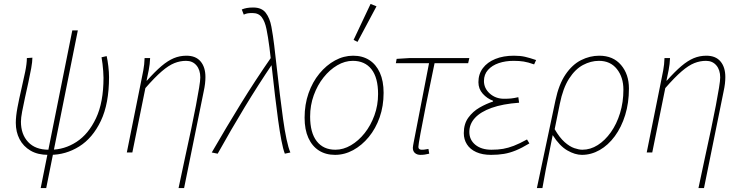

<svg xmlns="http://www.w3.org/2000/svg" viewBox="-20 -772 3754 972"><path d="M186 180 346 -618H374L214 180ZM224 12Q171 12 134.5 -9.5Q98 -31 79 -67.5Q60 -104 60 -150Q60 -183 68.5 -228Q77 -273 88 -320Q99 -367 107.5 -408.5Q116 -450 116 -478L144 -480Q144 -460 138 -426.5Q132 -393 123.5 -354.5Q115 -316 106.5 -277.5Q98 -239 92 -207Q86 -175 86 -156Q86 -92 122.5 -53Q159 -14 226 -14ZM234 12 236 -14Q306 -14 367 -53.5Q428 -93 466 -173.5Q504 -254 504 -378Q504 -394 502.5 -412Q501 -430 499 -448.5Q497 -467 494 -482L520 -488Q525 -466 528.5 -436Q532 -406 532 -382Q532 -247 490.5 -160Q449 -73 381 -30.5Q313 12 234 12Z M884 180Q901 98 917.5 22.5Q934 -53 948 -119Q962 -185 972 -238Q982 -291 988 -327.5Q994 -364 994 -380Q994 -418 974.5 -441Q955 -464 922 -464Q892 -464 863 -452.5Q834 -441 799 -411Q764 -381 716 -326L650 0H622L694 -358Q700 -387 705.5 -416Q711 -445 712 -478H740Q739 -448 733 -417.5Q727 -387 722 -364H724Q765 -410 797.5 -437.5Q830 -465 860 -477.5Q890 -490 924 -490Q971 -490 995.5 -461Q1020 -432 1020 -382Q1020 -366 1018 -348.5Q1016 -331 1011 -308L912 180Z M1422 6Q1413 -17 1404.5 -61.5Q1396 -106 1388 -164Q1380 -222 1372.5 -286Q1365 -350 1358 -413.5Q1351 -477 1344 -532Q1337 -586 1329 -625Q1321 -664 1305 -685Q1289 -706 1258 -706Q1243 -706 1234 -704.5Q1225 -703 1214 -698L1204 -724Q1216 -729 1229.5 -731.5Q1243 -734 1262 -734Q1305 -734 1325.5 -707Q1346 -680 1354 -636.5Q1362 -593 1368 -544Q1375 -487 1382 -422.5Q1389 -358 1397 -293Q1405 -228 1413 -170Q1421 -112 1430.5 -67.5Q1440 -23 1450 0ZM1052 0Q1126 -128 1199 -246.5Q1272 -365 1356 -486L1360 -450Q1287 -342 1218.5 -229Q1150 -116 1082 6Z M1676 12Q1629 12 1594.5 -10Q1560 -32 1541 -74Q1522 -116 1522 -176Q1522 -243 1542 -300Q1562 -357 1597 -399.5Q1632 -442 1676 -466Q1720 -490 1768 -490Q1815 -490 1849.5 -468Q1884 -446 1903 -404Q1922 -362 1922 -302Q1922 -235 1902 -178Q1882 -121 1847 -78.5Q1812 -36 1768 -12Q1724 12 1676 12ZM1678 -14Q1718 -14 1756.5 -36.5Q1795 -59 1826 -98Q1857 -137 1875.5 -188Q1894 -239 1894 -296Q1894 -379 1860.5 -421.5Q1827 -464 1766 -464Q1726 -464 1687.5 -441.5Q1649 -419 1618 -380Q1587 -341 1568.5 -290Q1550 -239 1550 -182Q1550 -100 1583.5 -57Q1617 -14 1678 -14ZM1790 -560 1770 -570 1856 -752 1886 -740Z M2108 12Q2092 12 2081 3Q2070 -6 2070 -24Q2070 -29 2071.5 -36Q2073 -43 2074 -50L2152 -452H1984L1988 -474L2052 -478H2356L2350 -452H2180Q2156 -338 2137.5 -245.5Q2119 -153 2108.5 -95.5Q2098 -38 2098 -28Q2098 -21 2102.5 -17.5Q2107 -14 2115 -14Q2121 -14 2127 -14.5Q2133 -15 2149 -18L2153 6Q2139 9 2130.5 10.5Q2122 12 2108 12Z M2466 12Q2422 12 2391 -2Q2360 -16 2344 -41Q2328 -66 2328 -98Q2328 -145 2351 -176.5Q2374 -208 2408 -227.5Q2442 -247 2476 -258V-262Q2446 -273 2424 -297.5Q2402 -322 2402 -356Q2402 -397 2424.5 -427Q2447 -457 2487.5 -473.5Q2528 -490 2582 -490Q2614 -490 2638 -484.5Q2662 -479 2694 -468L2684 -446Q2653 -457 2631 -460.5Q2609 -464 2580 -464Q2539 -464 2505 -452.5Q2471 -441 2450.5 -418Q2430 -395 2430 -362Q2430 -325 2459.5 -298.5Q2489 -272 2532 -272Q2552 -272 2567 -273.5Q2582 -275 2604 -280L2608 -252Q2525 -246 2469 -226Q2413 -206 2384.5 -175Q2356 -144 2356 -104Q2356 -64 2386.5 -39Q2417 -14 2468 -14Q2501 -14 2527 -18.5Q2553 -23 2581.5 -34Q2610 -45 2648 -66L2660 -46Q2622 -23 2591.5 -10.5Q2561 2 2531.5 7Q2502 12 2466 12Z M2698 180 2792 -264Q2809 -345 2843 -395Q2877 -445 2921.5 -467.5Q2966 -490 3014 -490Q3084 -490 3124 -443Q3164 -396 3164 -324Q3164 -251 3145 -189.5Q3126 -128 3092.5 -82.5Q3059 -37 3016 -12.5Q2973 12 2926 12Q2891 12 2852 -10.5Q2813 -33 2778 -88Q2768 -36 2759.5 5Q2751 46 2743 87Q2735 128 2726 180ZM2928 -14Q2969 -14 3006 -37.5Q3043 -61 3072.5 -102.5Q3102 -144 3119 -199.5Q3136 -255 3136 -318Q3136 -381 3103 -422.5Q3070 -464 3012 -464Q2971 -464 2931.5 -443Q2892 -422 2861 -374Q2830 -326 2814 -246L2788 -118Q2813 -75 2838.5 -52.5Q2864 -30 2887.5 -22Q2911 -14 2928 -14Z M3516 180Q3533 98 3549.5 22.5Q3566 -53 3580 -119Q3594 -185 3604 -238Q3614 -291 3620 -327.5Q3626 -364 3626 -380Q3626 -418 3606.5 -441Q3587 -464 3554 -464Q3524 -464 3495 -452.5Q3466 -441 3431 -411Q3396 -381 3348 -326L3282 0H3254L3326 -358Q3332 -387 3337.5 -416Q3343 -445 3344 -478H3372Q3371 -448 3365 -417.5Q3359 -387 3354 -364H3356Q3397 -410 3429.5 -437.5Q3462 -465 3492 -477.5Q3522 -490 3556 -490Q3603 -490 3627.5 -461Q3652 -432 3652 -382Q3652 -366 3650 -348.5Q3648 -331 3643 -308L3544 180Z"/></svg>

Font: Source Sans Variable
Style: Italic
Weight: 200
Italic angle: -11°
Designer: Paul D. Hunt
Foundry: Adobe Systems Incorporated
Version: Version 3.006;hotconv 1.0.111;makeotfexe 2.5.65597